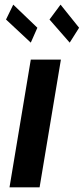

<svg xmlns="http://www.w3.org/2000/svg" viewBox="-20 -800 358 820"><path d="M111.5 -617.9 139.6 -681.5 36.6 -780.2 5.7 -716.6ZM277.7 -617.9 317.8 -681.5 238.6 -780.2 191.4 -716.6ZM20.6 0H149.1L240.1 -545.5H111.5Z"/></svg>

Font: TID UI Semi Bold
Style: Italic
Weight: 600
Italic angle: -9.39999°
Designer: The TID Project Authors
Foundry: Bakken & Bæck
Version: Version 1.001;hotconv 1.0.109;makeotfexe 2.5.65596